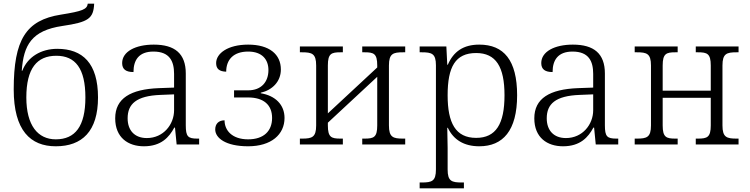

<svg xmlns="http://www.w3.org/2000/svg" viewBox="-20 -790 4102 1050"><path d="M285 10C429 10 516 -72 516 -257C516 -444 432 -523 293 -523C205 -523 131 -479 102 -403H99C109 -544 153 -623 321 -648C465 -669 491 -689 495 -770H460C456 -739 432 -729 313 -710C122 -680 55 -573 55 -301C55 -76 147 10 285 10ZM285 -28C187 -28 124 -104 124 -257C124 -416 182 -485 288 -485C392 -485 447 -416 447 -257C447 -99 391 -28 285 -28Z M767 10C862 10 905 -40 933 -92H937L946 0H1069V-32H1059C1008 -32 996 -43 996 -105V-388C996 -497 936 -546 821 -546C721 -546 648 -508 648 -445C648 -410 670 -396 710 -396C710 -461 739 -508 819 -508C908 -508 932 -455 932 -386V-311L849 -308C694 -302 610 -252 610 -143C610 -37 681 10 767 10ZM783 -35C716 -35 678 -77 678 -143C678 -221 725 -266 858 -271L932 -274V-187C932 -110 874 -35 783 -35Z M1337 10C1463 10 1536 -54 1536 -145C1536 -217 1486 -267 1406 -280V-283C1468 -297 1516 -343 1516 -410C1516 -493 1453 -546 1337 -546C1226 -546 1162 -498 1162 -445C1162 -413 1180 -399 1217 -398C1217 -464 1257 -508 1337 -508C1415 -508 1448 -463 1448 -407C1448 -343 1410 -296 1337 -296H1260V-257H1337C1421 -257 1468 -217 1468 -145C1468 -73 1422 -28 1337 -28C1249 -28 1208 -77 1208 -132C1175 -132 1157 -112 1157 -82C1157 -36 1213 10 1337 10Z M1620 0H1855V-32H1842C1792 -32 1773 -39 1773 -104V-119L2043 -370V-104C2043 -39 2024 -32 1974 -32H1961V0H2196V-32H2184C2130 -32 2107 -39 2107 -104V-432C2107 -497 2130 -504 2184 -504H2196V-536H1961V-504H1974C2024 -504 2043 -497 2043 -432V-421L1773 -170V-432C1773 -497 1792 -504 1842 -504H1855V-536H1620V-504H1632C1686 -504 1709 -497 1709 -432V-104C1709 -39 1686 -32 1632 -32H1620Z M2275 240H2517V208H2506C2450 208 2428 201 2428 137V19C2428 -10 2427 -54 2426 -91H2429C2460 -26 2517 10 2601 10C2730 10 2808 -75 2808 -269C2808 -461 2735 -546 2601 -546C2514 -546 2460 -508 2429 -436H2426L2421 -536H2275V-504H2287C2341 -504 2364 -497 2364 -433V137C2364 201 2342 208 2286 208H2275ZM2584 -36C2471 -36 2428 -118 2428 -269C2428 -424 2470 -500 2584 -500C2692 -500 2739 -425 2739 -269C2739 -112 2692 -36 2584 -36Z M3059 10C3154 10 3197 -40 3225 -92H3229L3238 0H3361V-32H3351C3300 -32 3288 -43 3288 -105V-388C3288 -497 3228 -546 3113 -546C3013 -546 2940 -508 2940 -445C2940 -410 2962 -396 3002 -396C3002 -461 3031 -508 3111 -508C3200 -508 3224 -455 3224 -386V-311L3141 -308C2986 -302 2902 -252 2902 -143C2902 -37 2973 10 3059 10ZM3075 -35C3008 -35 2970 -77 2970 -143C2970 -221 3017 -266 3150 -271L3224 -274V-187C3224 -110 3166 -35 3075 -35Z M3451 0H3686V-32H3673C3624 -32 3604 -39 3604 -104V-255H3867V-104C3867 -39 3847 -32 3797 -32H3785V0H4019V-32H4008C3954 -32 3931 -39 3931 -104V-432C3931 -497 3954 -504 4008 -504H4019V-536H3785V-504H3797C3847 -504 3867 -497 3867 -432V-294H3604V-432C3604 -497 3624 -504 3673 -504H3686V-536H3451V-504H3463C3517 -504 3540 -497 3540 -432V-104C3540 -39 3517 -32 3463 -32H3451Z"/></svg>

Font: Noto Serif Light
Style: Regular
Weight: 300
Designer: Monotype Design Team
Foundry: Monotype Imaging Inc.
Version: Version 2.013